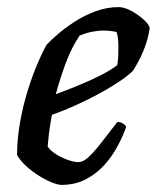

<svg xmlns="http://www.w3.org/2000/svg" viewBox="-20 -520 441 540"><path d="M153 0Q143 0 125.5 -7Q108 -14 89 -26Q70 -38 53.5 -53Q37 -68 28 -84Q28 -129 36.5 -176.5Q45 -224 58.5 -267Q72 -310 86.5 -343.5Q101 -377 111 -394Q121 -405 141 -422.5Q161 -440 188.5 -458Q216 -476 248 -488Q280 -500 314 -500Q330 -500 350 -489Q370 -478 385 -464Q400 -450 401 -441Q398 -419 390.5 -396.5Q383 -374 373 -354.5Q363 -335 354 -321Q336 -303 299 -280Q262 -257 216.5 -235Q171 -213 126 -197Q120 -164 117.5 -143Q115 -122 114 -108Q121 -97 136.5 -87Q152 -77 170 -70.5Q188 -64 200 -64Q209 -64 218.5 -70Q228 -76 240.5 -89.5Q253 -103 269.5 -124.5Q286 -146 310 -177Q319 -177 326 -172.5Q333 -168 335 -163Q326 -138 311 -109.5Q296 -81 273.5 -56Q251 -31 221 -15.5Q191 0 153 0ZM137 -255Q172 -268 204.5 -281.5Q237 -295 264.5 -309Q292 -323 310 -337Q312 -350 312.5 -362Q313 -374 313 -385Q313 -398 312 -409Q311 -420 308 -430Q299 -432 290 -433Q281 -434 271 -434Q255 -434 238 -430.5Q221 -427 204 -420Q181 -386 164.5 -341.5Q148 -297 137 -255Z"/></svg>

Font: Texturina Medium
Style: Italic
Weight: 500
Italic angle: -11°
Designer: Guillermo Torres Carreño
Foundry: Omnibus-Type
Version: Version 1.002